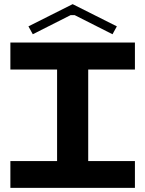

<svg xmlns="http://www.w3.org/2000/svg" viewBox="-20 -905 700 925"><path d="M30 -700H630V-570H405V-129H630V0H30V-129H255V-570H30ZM138 -740 117 -778 330 -885 543 -778 522 -740 340 -832H320Z"/></svg>

Font: Vina Sans
Style: Regular
Weight: 400
Designer: Andree Nguyen
Foundry: Nguyen Type Foundry
Version: Version 1.002; ttfautohint (v1.8.4.7-5d5b);gftools[0.9.28]